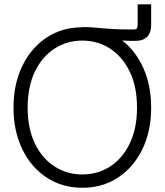

<svg xmlns="http://www.w3.org/2000/svg" viewBox="-20 -865 768 895"><path d="M363.8 10.3Q269.5 10.3 197.3 -37.4Q125 -85 84 -169.4Q43 -253.9 43 -363.3Q43 -473.1 84 -557.6Q125 -642.1 197.3 -689.9Q269.5 -737.8 363.8 -737.8V-738.8Q393.6 -738.8 414.3 -737.1Q435.1 -735.4 457.5 -733.2Q480 -731 513.7 -729.2Q547.4 -727.5 603.5 -727.5Q621.6 -727.5 621.6 -746.1V-844.7H684.6V-750Q684.6 -674.3 609.4 -674.3Q591.3 -674.3 576.9 -674.8Q562.5 -675.3 549.8 -676.3Q612.8 -627.4 648.7 -546.6Q684.6 -465.8 684.6 -363.3Q684.6 -253.4 643.6 -169.2Q602.5 -85 530.3 -37.4Q458 10.3 363.8 10.3ZM363.8 -51.8Q435.5 -51.8 493.2 -88.9Q550.8 -126 584.7 -195.8Q618.7 -265.6 618.7 -363.3Q618.7 -461.4 584.7 -531.2Q550.8 -601.1 493.2 -638.4Q435.5 -675.8 363.8 -675.8Q292.5 -675.8 234.6 -638.7Q176.8 -601.6 142.8 -531.5Q108.9 -461.4 108.9 -363.3Q108.9 -266.1 142.6 -196.3Q176.3 -126.5 234.1 -89.1Q292 -51.8 363.8 -51.8Z"/></svg>

Font: Inter Display Light
Style: Regular
Weight: 300
Designer: Rasmus Andersson
Foundry: rsms
Version: Version 4.000;git-a52131595